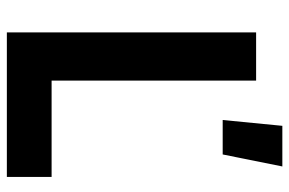

<svg xmlns="http://www.w3.org/2000/svg" viewBox="-162 -682 844 560"><g transform="rotate(90 260.0 -402.0)"><path d="M74.5 0V-727H215V-130.5H496V0ZM330 -629.5 347 -803.5H465.5L430.5 -629.5Z"/></g></svg>

Font: Spline Sans SemiBold
Style: Regular
Weight: 600
Designer: Eben Sorkin, Mirko Velimirovic
Foundry: Sorkin Type
Version: Version 1.000; ttfautohint (v1.8.3)